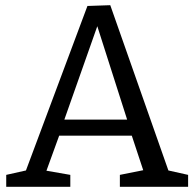

<svg xmlns="http://www.w3.org/2000/svg" viewBox="-20 -720 749 740"><path d="M405 -700 629 -63 705 -46V0H442V-46L532 -64L488 -197H208L159 -62L251 -46V0H4V-46L80 -63L317 -697ZM470 -259 355 -619 228 -259Z"/></svg>

Font: Bitter Pro
Style: Regular
Weight: 400
Designer: Sol Matas, and Bitter project Authors
Foundry: Sol Matas
Version: Version 1.010